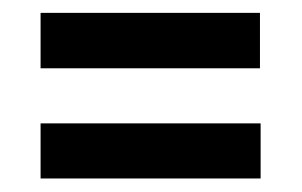

<svg xmlns="http://www.w3.org/2000/svg" viewBox="-20 -437 457 291"><path d="M41.5 -166.5V-250H375V-166.5ZM41.5 -333.5V-417.5H374V-333.5Z"/></svg>

Font: VizhehAzad
Style: Regular
Weight: 400
Designer: damoon khanjanzadeh
Foundry: http://font-store.ir
Version: Version:0.0.3;RFB:1.2.5;Building:2016-04-04 21:25:54.909891